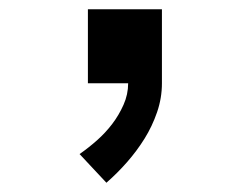

<svg xmlns="http://www.w3.org/2000/svg" viewBox="-20 -180 540 415"><path d="M210 215 152 153Q172 139 190 123Q208 107 222.5 88Q237 69 247 46.5Q257 24 257 0H170V-160H330V0Q330 32 319.5 62.5Q309 93 292.5 119.5Q276 146 255 170Q234 194 210 215Z"/></svg>

Font: Iosevka SS04 Semibold
Style: Regular
Weight: 600
Monospace: yes
Designer: Belleve Invis
Foundry: Belleve Invis
Version: Version 19.0.0; ttfautohint (v1.8.4)